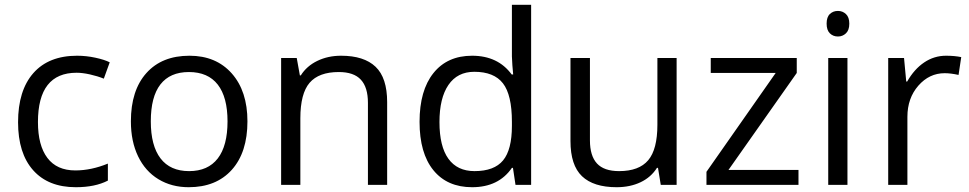

<svg xmlns="http://www.w3.org/2000/svg" viewBox="-20 -780 4089 810"><path d="M299.8 9.8Q183.6 9.8 119.9 -61.8Q56.2 -133.3 56.2 -264.2Q56.2 -398.4 120.8 -471.7Q185.5 -544.9 305.2 -544.9Q343.8 -544.9 382.3 -536.6Q420.9 -528.3 442.9 -517.1L418 -448.2Q391.1 -459 359.4 -466.1Q327.6 -473.1 303.2 -473.1Q140.1 -473.1 140.1 -265.1Q140.1 -166.5 179.9 -113.8Q219.7 -61 297.9 -61Q364.7 -61 435.1 -89.8V-18.1Q381.3 9.8 299.8 9.8Z M1023.9 -268.1Q1023.9 -137.2 958 -63.7Q892.1 9.8 775.9 9.8Q704.1 9.8 648.4 -23.9Q592.8 -57.6 562.5 -120.6Q532.2 -183.6 532.2 -268.1Q532.2 -398.9 597.7 -471.9Q663.1 -544.9 779.3 -544.9Q891.6 -544.9 957.8 -470.2Q1023.9 -395.5 1023.9 -268.1ZM616.2 -268.1Q616.2 -165.5 657.2 -111.8Q698.2 -58.1 777.8 -58.1Q857.4 -58.1 898.7 -111.6Q939.9 -165 939.9 -268.1Q939.9 -370.1 898.7 -423.1Q857.4 -476.1 776.9 -476.1Q697.3 -476.1 656.7 -423.8Q616.2 -371.6 616.2 -268.1Z M1532.2 0V-346.2Q1532.2 -411.6 1502.4 -443.8Q1472.7 -476.1 1409.2 -476.1Q1325.2 -476.1 1286.1 -430.7Q1247.1 -385.3 1247.1 -280.8V0H1166V-535.2H1231.9L1245.1 -461.9H1249Q1273.9 -501.5 1318.8 -523.2Q1363.8 -544.9 1418.9 -544.9Q1515.6 -544.9 1564.5 -498.3Q1613.3 -451.7 1613.3 -349.1V0Z M2144 -71.8H2139.6Q2083.5 9.8 1971.7 9.8Q1866.7 9.8 1808.3 -62Q1750 -133.8 1750 -266.1Q1750 -398.4 1808.6 -471.7Q1867.2 -544.9 1971.7 -544.9Q2080.6 -544.9 2138.7 -465.8H2145L2141.6 -504.4L2139.6 -542V-759.8H2220.7V0H2154.8ZM1981.9 -58.1Q2064.9 -58.1 2102.3 -103.3Q2139.6 -148.4 2139.6 -249V-266.1Q2139.6 -379.9 2101.8 -428.5Q2064 -477.1 1981 -477.1Q1909.7 -477.1 1871.8 -421.6Q1834 -366.2 1834 -265.1Q1834 -162.6 1871.6 -110.4Q1909.2 -58.1 1981.9 -58.1Z M2468.8 -535.2V-188Q2468.8 -122.6 2498.5 -90.3Q2528.3 -58.1 2591.8 -58.1Q2675.8 -58.1 2714.6 -104Q2753.4 -149.9 2753.4 -253.9V-535.2H2834.5V0H2767.6L2755.9 -71.8H2751.5Q2726.6 -32.2 2682.4 -11.2Q2638.2 9.8 2581.5 9.8Q2483.9 9.8 2435.3 -36.6Q2386.7 -83 2386.7 -185.1V-535.2Z M3348.6 0H2960.4V-55.2L3252.4 -472.2H2978.5V-535.2H3341.3V-472.2L3053.2 -63H3348.6Z M3555.2 0H3474.1V-535.2H3555.2ZM3467.3 -680.2Q3467.3 -708 3481 -720.9Q3494.6 -733.9 3515.1 -733.9Q3534.7 -733.9 3548.8 -720.7Q3563 -707.5 3563 -680.2Q3563 -652.8 3548.8 -639.4Q3534.7 -626 3515.1 -626Q3494.6 -626 3481 -639.4Q3467.3 -652.8 3467.3 -680.2Z M3971.2 -544.9Q4006.8 -544.9 4035.2 -539.1L4023.9 -463.9Q3990.7 -471.2 3965.3 -471.2Q3900.4 -471.2 3854.2 -418.5Q3808.1 -365.7 3808.1 -287.1V0H3727.1V-535.2H3793.9L3803.2 -436H3807.1Q3836.9 -488.3 3878.9 -516.6Q3920.9 -544.9 3971.2 -544.9Z"/></svg>

Font: f02537652
Style: Regular
Weight: 400
Foundry: Ascender Corporation
Version: Version 1.10